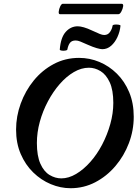

<svg xmlns="http://www.w3.org/2000/svg" viewBox="-20 -982 727 1015"><path d="M353 13Q300 13 248.5 -8.5Q197 -30 155.5 -70.5Q114 -111 89.5 -168Q65 -225 65 -297Q65 -367 89.5 -434.5Q114 -502 158.5 -556.5Q203 -611 264 -643.5Q325 -676 398 -676Q454 -676 505.5 -654.5Q557 -633 598 -592.5Q639 -552 663 -494.5Q687 -437 687 -365Q687 -293 661.5 -225.5Q636 -158 590 -104Q544 -50 483.5 -18.5Q423 13 353 13ZM304 -39Q343 -39 382.5 -62.5Q422 -86 457.5 -126Q493 -166 520 -217.5Q547 -269 563 -326Q579 -383 579 -438Q579 -506 560 -547Q541 -588 511.5 -606Q482 -624 450 -624Q410 -624 370.5 -601Q331 -578 296 -538Q261 -498 233.5 -446.5Q206 -395 190.5 -338.5Q175 -282 175 -226Q175 -158 193.5 -116.5Q212 -75 242 -57Q272 -39 304 -39ZM336 -720Q335 -716 325 -714.5Q315 -713 305.5 -714.5Q296 -716 296 -720Q301 -784 327.5 -813.5Q354 -843 391 -843Q404 -843 423.5 -837.5Q443 -832 468 -820Q494 -808 507.5 -802.5Q521 -797 531 -797Q551 -797 562 -813.5Q573 -830 575 -846Q576 -851 586 -852Q596 -853 606.5 -851.5Q617 -850 617 -846Q614 -815 601 -786.5Q588 -758 567.5 -740Q547 -722 521 -722Q511 -722 491.5 -727.5Q472 -733 445 -745Q418 -757 404.5 -762.5Q391 -768 380 -768Q359 -768 349.5 -755Q340 -742 336 -720ZM297 -907Q289 -907 290.5 -921Q292 -935 298.5 -948.5Q305 -962 312 -962H623Q633 -962 631 -948.5Q629 -935 621.5 -921Q614 -907 606 -907Z"/></svg>

Font: Junicode VF
Style: Italic
Weight: 400
Italic angle: -11°
Designer: Peter S. Baker
Version: Version 2.209